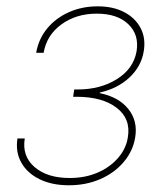

<svg xmlns="http://www.w3.org/2000/svg" viewBox="-20 -563 501 591"><path d="M191.9 7.3Q140.1 7.3 102.1 -11.2Q64 -29.8 45.7 -62.3Q27.3 -94.7 33.7 -136.7H56.2Q47.4 -82.5 86.4 -48.8Q125.5 -15.1 194.3 -15.1Q242.2 -15.1 280.5 -31.7Q318.8 -48.3 343.5 -76.9Q368.2 -105.5 373.5 -140.1Q383.3 -197.3 339.1 -231.2Q294.9 -265.1 215.8 -265.1H205.1L208.5 -287.6H218.8Q289.1 -287.6 340.1 -319.6Q391.1 -351.6 400.4 -405.3Q408.7 -456.1 375 -488.5Q341.3 -521 277.8 -521Q214.4 -521 168.9 -487.8Q123.5 -454.6 114.3 -400.4H91.3Q98.6 -442.9 125 -475.1Q151.4 -507.3 191.9 -525.4Q232.4 -543.5 280.8 -543.5Q328.6 -543.5 362.8 -525.4Q397 -507.3 413.1 -476.1Q429.2 -444.8 422.4 -404.8Q415 -358.9 378.7 -324.7Q342.3 -290.5 287.6 -278.3L286.6 -276.4Q345.2 -264.6 375 -227.5Q404.8 -190.4 396 -139.2Q389.2 -98.1 361.1 -64.7Q333 -31.2 289.3 -12Q245.6 7.3 191.9 7.3Z"/></svg>

Font: Inter 20pt Thin
Style: Italic
Weight: 250
Italic angle: -9.3988°
Version: Version 4.001;git-66647c0bb